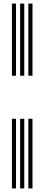

<svg xmlns="http://www.w3.org/2000/svg" viewBox="-20 -930 248 1070"><path d="M138 -508V-910H161V-508ZM46.5 -508V-910H69.2V-508ZM92.2 -508V-910H115.2V-508ZM138 120V-268H161V120ZM46.5 120V-268H69.2V120ZM92.2 120V-268H115.2V120Z"/></svg>

Font: Big Shoulders Inline Text Thin
Style: Bold
Weight: 700
Version: Version 2.002